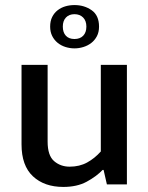

<svg xmlns="http://www.w3.org/2000/svg" viewBox="-20 -728 586 758"><path d="M378 -472H481V0H402L389 -57H385Q360 -31 322 -10.5Q284 10 230 10Q155 10 110 -32Q65 -74 65 -158V-472H168V-169Q168 -114 193.5 -92Q219 -70 255 -70Q294 -70 324 -86.5Q354 -103 378 -130ZM178 -623Q178 -645 186 -661Q194 -677 207.5 -687.5Q221 -698 238 -703Q255 -708 274 -708Q313 -708 342 -687.5Q371 -667 371 -623Q371 -601 362.5 -585Q354 -569 340.5 -558.5Q327 -548 309.5 -542.5Q292 -537 274 -537Q256 -537 238.5 -542.5Q221 -548 207.5 -559Q194 -570 186 -586Q178 -602 178 -623ZM228 -623Q228 -600 240 -587Q252 -574 274 -574Q296 -574 308.5 -587Q321 -600 321 -623Q321 -646 308 -659Q295 -672 274 -672Q253 -672 240.5 -659Q228 -646 228 -623Z"/></svg>

Font: Mukta Mahee Medium
Style: Regular
Weight: 500
Designer: Shuchita Grover, Noopur Datye, Girish Dalvi, Yashodeep Gholap
Foundry: Ek Type
Version: Version 2.538;PS 1.000;hotconv 16.6.51;makeotf.lib2.5.65220;